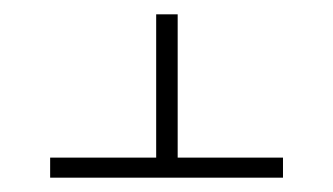

<svg xmlns="http://www.w3.org/2000/svg" viewBox="-20 -592 465 268"><path d="M50 -344H375V-372H228V-572H198V-372H50Z"/></svg>

Font: Noto Serif Hebrew ExtraCondensed Thin
Style: Regular
Weight: 100
Width: 2
Designer: Monotype Design Team
Foundry: Monotype Imaging Inc.
Version: Version 2.004